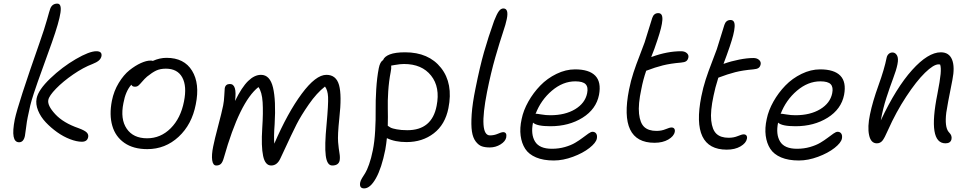

<svg xmlns="http://www.w3.org/2000/svg" viewBox="-20 -835 5373 1065"><path d="M85.9 -45.9Q37.1 -45.9 62 -172.9Q79.6 -256.8 199.2 -597.2Q227.5 -677.7 241 -726.6Q254.4 -775.4 258.8 -787.1Q269.5 -814.9 297.9 -814.9Q322.8 -814.9 315.4 -764.6Q308.1 -713.4 268.1 -600.1Q248 -543.9 223.4 -475.8Q198.7 -407.7 189.2 -380.6Q179.7 -353.5 167.2 -315.9Q154.8 -278.3 147.9 -250.2Q141.1 -222.2 133.8 -185.1Q128.9 -162.6 125 -129.4Q121.1 -96.2 118.2 -81.1Q110.8 -45.9 85.9 -45.9ZM434.1 -48.8Q405.3 -48.8 368.4 -63Q331.5 -77.1 296.9 -101.8Q262.2 -126.5 233.9 -156.5Q205.6 -186.5 191.2 -221.9Q176.8 -257.3 183.1 -289.1Q192.4 -336.4 258.8 -399.9Q325.2 -463.4 400.4 -507.1Q475.6 -550.8 514.2 -550.8Q530.8 -550.8 537.8 -544.2Q544.9 -537.6 543 -523.9Q539.6 -508.8 527.6 -498.8Q515.6 -488.8 493.2 -480Q442.4 -460.9 385.7 -421.9Q329.1 -382.8 290.8 -343.3Q252.4 -303.7 248 -280.8Q241.7 -250 286.4 -201.7Q331.1 -153.3 416 -124Q450.2 -111.3 460.9 -100.3Q471.7 -89.4 469.2 -75.2Q464.4 -48.8 434.1 -48.8Z M796.9 -7.8Q719.7 -7.8 669.9 -42.5Q620.1 -77.1 602.8 -137.5Q585.4 -197.8 600.6 -275.9Q611.3 -330.1 638.7 -375Q666 -419.9 698.2 -445.6Q730.5 -471.2 761.2 -485.1Q792 -499 814.9 -499Q823.7 -499 827.6 -497.1Q865.7 -514.2 903.8 -514.2Q1001.5 -514.2 1045.4 -442.6Q1089.4 -371.1 1065.9 -255.9Q1044.4 -144.5 970.7 -76.2Q897 -7.8 796.9 -7.8ZM664.6 -263.2Q646.5 -174.3 682.9 -121.1Q719.2 -67.9 795.9 -67.9Q871.1 -67.9 926.8 -123.5Q982.4 -179.2 1000.5 -272Q1017.6 -356.9 991 -405.5Q964.4 -454.1 899.9 -454.1Q868.7 -454.1 846.4 -443.6Q824.2 -433.1 795.9 -410.2Q781.7 -397.9 768.6 -382.3Q755.4 -366.7 747.8 -360.4Q740.2 -354 728.5 -354Q713.4 -354 708.5 -365.2Q676.3 -328.6 664.6 -263.2Z M1179.7 83Q1161.1 83 1157 53.7Q1152.8 24.4 1162.6 -22.9Q1169.9 -60.1 1189.9 -135.7Q1210 -211.4 1217.8 -250Q1222.7 -273.9 1224.1 -305.4Q1225.6 -336.9 1226.6 -345.2Q1230.5 -369.1 1255.4 -369.1Q1295.9 -369.1 1283.7 -274.9Q1321.3 -351.6 1356.4 -385.7Q1391.6 -419.9 1427.7 -419.9Q1477.5 -419.9 1494.4 -349.1Q1511.2 -278.3 1503.4 -146Q1498 -77.1 1501.5 -38.1Q1575.7 -210 1653.6 -314.9Q1731.4 -419.9 1790.5 -419.9Q1844.7 -419.9 1860.6 -363.3Q1876.5 -306.6 1862.3 -180.2Q1852.1 -84 1855.5 -46.4Q1858.9 -8.8 1863 14.6Q1867.2 38.1 1863.8 56.2Q1857.4 83 1822.8 83Q1793.9 83 1786.9 28.3Q1779.8 -26.4 1791.5 -146Q1801.8 -258.8 1799.8 -296.9Q1797.9 -335 1782.7 -355Q1736.8 -319.3 1693.1 -256.3Q1649.4 -193.4 1624.8 -144.8Q1600.1 -96.2 1550.3 11.7Q1540.5 32.2 1535.6 43Q1517.6 83 1484.4 83Q1450.7 83 1439.5 30Q1428.2 -22.9 1434.6 -124Q1440.4 -210.4 1436.8 -267.8Q1433.1 -325.2 1413.6 -352.1Q1309.6 -270.5 1221.7 40Q1214.8 64.9 1205.3 74Q1195.8 83 1179.7 83Z M2000 210Q1971.7 210 1978 176.8Q1980 166.5 1988.3 152.8Q1996.6 139.2 2005.9 124.8Q2015.1 110.4 2027.1 76.9Q2039.1 43.5 2047.9 -1Q2057.6 -48.3 2061 -110.4Q2064.5 -172.4 2063.7 -223.6Q2063 -274.9 2066.9 -339.6Q2070.8 -404.3 2081.1 -457Q2087.9 -491.7 2105 -502Q2112.3 -521.5 2142.3 -533.2Q2172.4 -544.9 2227.1 -544.9Q2357.9 -544.9 2426.3 -458.5Q2494.6 -372.1 2467.3 -234.9Q2449.2 -144 2386.2 -95.5Q2323.2 -46.9 2234.9 -46.9Q2170.9 -46.9 2126 -68.8Q2123 -38.6 2117.2 -4.9Q2096.7 97.7 2065.2 153.8Q2033.7 210 2000 210ZM2147 -435.1Q2137.2 -384.8 2133.5 -329.3Q2129.9 -273.9 2131.1 -231.7Q2132.3 -189.5 2130.9 -137.2Q2141.6 -129.9 2148.4 -126.2Q2155.3 -122.6 2180.2 -117.7Q2205.1 -112.8 2239.3 -112.8Q2376 -112.8 2401.9 -248Q2422.4 -351.1 2371.3 -415.5Q2320.3 -480 2221.2 -480Q2210.4 -480 2198.7 -478.8Q2187 -477.5 2169.9 -474.6Q2152.8 -471.7 2149.9 -471.2Q2151.4 -455.6 2147 -435.1Z M2696.8 -17.1Q2670.9 -17.1 2652.6 -23.4Q2634.3 -29.8 2618.7 -50.3Q2603 -70.8 2597.7 -106Q2592.3 -141.1 2596.4 -201.7Q2600.6 -262.2 2617.7 -345.2Q2641.6 -464.8 2664.8 -546.1Q2688 -627.4 2720.7 -719.2Q2735.8 -757.8 2747.1 -772.9Q2758.3 -788.1 2772 -788.1Q2803.2 -788.1 2791 -729Q2786.1 -703.1 2769 -652.6Q2752 -602.1 2727.5 -517.3Q2703.1 -432.6 2681.6 -325.2Q2634.3 -84 2697.8 -84Q2720.7 -84 2741.5 -93Q2762.2 -102.1 2770 -102.1Q2793 -102.1 2788.1 -73.2Q2783.7 -50.8 2756.3 -33.9Q2729 -17.1 2696.8 -17.1Z M3051.8 55.2Q2993.7 55.2 2953.4 38.1Q2913.1 21 2893.3 -9.5Q2873.5 -40 2867.9 -82.3Q2862.3 -124.5 2873.5 -174.8Q2883.3 -223.1 2910.9 -272Q2938.5 -320.8 2977.1 -360.6Q3015.6 -400.4 3066.9 -425.3Q3118.2 -450.2 3169.9 -450.2Q3248 -450.2 3282 -415Q3315.9 -379.9 3302.7 -309.1Q3287.1 -229.5 3211.4 -182.1Q3135.7 -134.8 3032.7 -134.8Q2958 -134.8 2936.5 -154.8Q2923.3 -89.8 2947.8 -49.8Q2972.2 -9.8 3041.5 -9.8Q3079.6 -9.8 3113.5 -19.5Q3147.5 -29.3 3170.4 -43Q3193.4 -56.6 3211.7 -70.6Q3230 -84.5 3243.9 -94.2Q3257.8 -104 3266.6 -104Q3280.3 -104 3287.1 -93.8Q3293.9 -83.5 3290.5 -65.9Q3285.6 -42.5 3249.5 -14.2Q3213.4 14.2 3158.2 34.7Q3103 55.2 3051.8 55.2ZM2956.5 -204.1Q2960.4 -204.1 2983.9 -200Q3007.3 -195.8 3032.7 -195.8Q3114.7 -195.8 3170.2 -229.2Q3225.6 -262.7 3236.8 -317.9Q3243.7 -351.6 3228.5 -367.7Q3213.4 -383.8 3170.9 -383.8Q3102.1 -383.8 3041 -331.8Q2980 -279.8 2950.7 -203.1Z M3610.4 -43Q3410.6 -43 3469.2 -337.9Q3479 -387.2 3493.7 -431.9Q3508.3 -476.6 3528.3 -527.3Q3548.3 -578.1 3555.7 -600.1Q3566.9 -635.3 3579.8 -677.5Q3592.8 -719.7 3597.7 -734.9Q3606.4 -762.2 3631.3 -762.2Q3644 -762.2 3649.7 -752.7Q3655.3 -743.2 3654.1 -723.9Q3652.8 -704.6 3646 -677.5Q3639.2 -650.4 3626.5 -612.8Q3609.9 -561.5 3592.3 -519L3596.7 -520Q3681.6 -550.8 3758.3 -550.8Q3777.8 -550.8 3789.6 -540.5Q3801.3 -530.3 3798.3 -516.1Q3795.4 -502 3786.1 -495.6Q3776.9 -489.3 3757.3 -487.8Q3699.2 -482.9 3657 -472.4Q3614.7 -461.9 3565.4 -442.9H3564.5Q3546.9 -391.6 3537.6 -341.8Q3519 -255.9 3524.7 -204.1Q3530.3 -152.3 3553.7 -130.6Q3577.1 -108.9 3621.6 -108.9Q3649.4 -108.9 3672.1 -118.4Q3694.8 -127.9 3704.6 -127.9Q3715.3 -127.9 3720.2 -121.1Q3725.1 -114.3 3722.7 -103Q3717.8 -79.1 3686.8 -61Q3655.8 -43 3610.4 -43Z M4011.2 -4.9Q3811.5 -4.9 3870.1 -299.8Q3879.9 -349.1 3894.3 -393.6Q3908.7 -438 3928.7 -489.3Q3948.7 -540.5 3956.1 -562Q3967.3 -597.2 3980.2 -639.4Q3993.2 -681.6 3998 -696.8Q4006.8 -724.1 4032.2 -724.1Q4044.9 -724.1 4050.5 -714.6Q4056.2 -705.1 4054.9 -685.8Q4053.7 -666.5 4046.9 -639.6Q4040 -612.8 4027.3 -575.2Q4012.2 -530.8 3993.2 -481L3997.1 -481.9Q4035.2 -495.6 4079.8 -504.4Q4124.5 -513.2 4159.2 -513.2Q4178.7 -513.2 4190.4 -502.7Q4202.1 -492.2 4199.2 -478Q4196.3 -463.9 4187 -457.8Q4177.7 -451.7 4158.2 -450.2Q4100.6 -445.3 4058.3 -434.6Q4016.1 -423.8 3966.3 -404.8Q3965.3 -404.8 3964.4 -403.8Q3945.8 -344.7 3938 -304.2Q3919.4 -218.3 3925 -166.5Q3930.7 -114.7 3954.1 -92.8Q3977.5 -70.8 4022 -70.8Q4049.8 -70.8 4072.5 -80.3Q4095.2 -89.8 4105 -89.8Q4115.7 -89.8 4120.6 -83Q4125.5 -76.2 4123 -64.9Q4118.2 -41 4087.4 -22.9Q4056.6 -4.9 4011.2 -4.9Z M4411.1 55.2Q4353 55.2 4312.7 38.1Q4272.5 21 4252.7 -9.5Q4232.9 -40 4227.3 -82.3Q4221.7 -124.5 4232.9 -174.8Q4242.7 -223.1 4270.3 -272Q4297.9 -320.8 4336.4 -360.6Q4375 -400.4 4426.3 -425.3Q4477.5 -450.2 4529.3 -450.2Q4607.4 -450.2 4641.4 -415Q4675.3 -379.9 4662.1 -309.1Q4646.5 -229.5 4570.8 -182.1Q4495.1 -134.8 4392.1 -134.8Q4317.4 -134.8 4295.9 -154.8Q4282.7 -89.8 4307.1 -49.8Q4331.5 -9.8 4400.9 -9.8Q4439 -9.8 4472.9 -19.5Q4506.8 -29.3 4529.8 -43Q4552.7 -56.6 4571 -70.6Q4589.4 -84.5 4603.3 -94.2Q4617.2 -104 4626 -104Q4639.6 -104 4646.5 -93.8Q4653.3 -83.5 4649.9 -65.9Q4645 -42.5 4608.9 -14.2Q4572.8 14.2 4517.6 34.7Q4462.4 55.2 4411.1 55.2ZM4315.9 -204.1Q4319.8 -204.1 4343.3 -200Q4366.7 -195.8 4392.1 -195.8Q4474.1 -195.8 4529.5 -229.2Q4585 -262.7 4596.2 -317.9Q4603 -351.6 4587.9 -367.7Q4572.8 -383.8 4530.3 -383.8Q4461.4 -383.8 4400.4 -331.8Q4339.4 -279.8 4310.1 -203.1Z M5224.6 -40Q5124.5 -40 5179.7 -314Q5194.3 -388.7 5197.5 -424.6Q5200.7 -460.4 5194.8 -477.1Q5192.9 -478 5186 -478Q5158.7 -478 5110.8 -431.4Q5063 -384.8 5006.6 -299.1Q4950.2 -213.4 4905.8 -113.8Q4886.2 -68.4 4874.3 -54.2Q4862.3 -40 4843.8 -40Q4810.5 -40 4800.8 -85.4Q4791 -130.9 4805.7 -200.2Q4819.8 -270 4852.8 -361.3Q4885.7 -452.6 4897.9 -514.2Q4900.4 -527.3 4909.2 -535.6Q4918 -543.9 4930.7 -543.9Q4946.3 -543.9 4955.6 -527.6Q4964.8 -511.2 4958 -478Q4951.7 -446.3 4933.8 -399.2Q4916 -352.1 4896.7 -292.5Q4877.4 -232.9 4865.7 -167Q4950.7 -348.1 5039.3 -446.5Q5127.9 -544.9 5198.7 -544.9Q5244.6 -544.9 5261 -504.2Q5277.3 -463.4 5262.7 -391.1Q5233.4 -244.6 5229 -210.9Q5219.2 -131.8 5241.7 -103.5Q5243.7 -101.1 5245.6 -99.1Q5261.7 -83 5257.8 -63Q5252.9 -40 5224.6 -40Z"/></svg>

Font: Shantell Sans Bouncy
Style: Italic
Weight: 300
Italic angle: -11.31°
Designer: Stephen Nixon, Anya Danilova, Shantell Martin
Foundry: Arrow Type
Version: Version 1.006;[9816181b4]